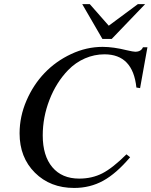

<svg xmlns="http://www.w3.org/2000/svg" viewBox="-20 -905 744 943"><path d="M668 -472.2 649.9 -475.1Q632.8 -638.2 493.2 -638.2Q443.4 -638.2 397.2 -618.2Q351.1 -598.1 314.9 -561Q256.3 -500.5 223.1 -415Q189.9 -329.6 189.9 -240.2Q189.9 -139.6 237.1 -83.7Q284.2 -27.8 369.1 -27.8Q432.1 -27.8 482.7 -53.7Q533.2 -79.6 601.1 -147L619.1 -132.8Q551.3 -52.7 486.8 -17.3Q422.4 18.1 344.2 18.1Q226.6 18.1 151.4 -56.9Q76.2 -131.8 76.2 -250Q76.2 -332.5 109.9 -410.6Q143.6 -488.8 199 -546.6Q254.4 -604.5 329.6 -639.6Q404.8 -674.8 483.9 -674.8Q536.6 -674.8 603 -658.2Q634.8 -650.9 644 -650.9Q672.9 -650.9 682.1 -672.9H704.1ZM692.9 -884.8 528.8 -713.9H482.9L383.8 -884.8H420.9L514.2 -778.8L657.2 -884.8Z"/></svg>

Font: Accordance
Style: Italic
Weight: 400
Italic angle: -11°
Version: Version 1.2 (build January 31, 2020) Miklal Software Solutio